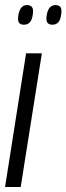

<svg xmlns="http://www.w3.org/2000/svg" viewBox="-25 -750 266 770"><path d="M58 0H-4.7L79.6 -536.2H142.9ZM185.1 -650.9Q172.3 -650.9 165.8 -658.2Q159.3 -665.6 161.8 -684.5Q164.6 -707.8 173.8 -718.7Q183.1 -729.7 197.6 -729.7Q211 -729.7 217.2 -721.8Q223.4 -714 220.6 -694.1Q218.1 -671.1 209 -661Q200 -650.9 185.1 -650.9ZM71 -650.9Q57.9 -650.9 51.7 -658.2Q45.5 -665.6 48 -684.5Q50.8 -706.4 59.5 -718Q68.2 -729.7 83.4 -729.7Q96.6 -729.7 103.1 -721.8Q109.6 -714 106.8 -694.1Q104.3 -671.1 95.1 -661Q85.8 -650.9 71 -650.9Z"/></svg>

Font: Georama
Style: Italic
Weight: 400
Width: 2
Italic angle: -9°
Designer: Jean-Baptiste Levee
Foundry: Production Type
Version: Version 1.000